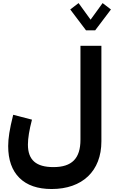

<svg xmlns="http://www.w3.org/2000/svg" viewBox="-20 -983 742 1249"><path d="M701.7 -921.4 647.5 -962.9 569.3 -855 491.2 -962.9 437 -921.4 539.6 -785.6H599.1ZM327.6 104C214.4 104 161.6 57.6 161.6 -42.5C161.6 -83.5 170.4 -137.7 188 -204.6L65.9 -236.3C53.7 -188 45.4 -148.4 40.5 -117.2C35.6 -85.9 33.2 -57.6 33.2 -32.7C33.2 57.1 57.6 126 106.4 174.3C155.3 222.7 225.1 246.6 315.9 246.6C515.6 246.6 639.6 129.9 639.6 -63.5V-685.1H503.4V-74.2C503.4 47.4 448.2 104 327.6 104Z"/></svg>

Font: Estedad Bold
Style: Regular
Weight: 700
Designer: Amin Abedi
Version: Version 7.3